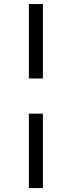

<svg xmlns="http://www.w3.org/2000/svg" viewBox="-20 -770 415 970"><path d="M126 -373.5V-749.5H196.8V-373.5ZM126 180.2V-195.8H196.8V180.2Z"/></svg>

Font: Gelasio
Style: Italic
Weight: 400
Italic angle: -8.5°
Designer: Eben Sorkin
Foundry: Eben Sorkin
Version: Version 1.008